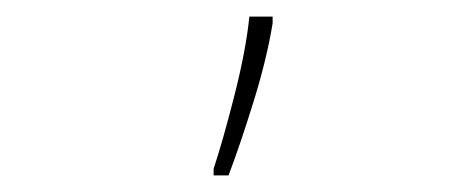

<svg xmlns="http://www.w3.org/2000/svg" viewBox="-20 -817 540 231"><path d="M255 -606Q269 -643 285 -694.5Q301 -746 308 -789V-797H280Q276 -757 262 -702Q248 -647 237 -614V-606Z"/></svg>

Font: Noto Sans Mono UI Condensed Thin
Style: Regular
Weight: 250
Width: 3
Designer: Monotype Design team
Foundry: Monotype Imaging Inc.
Version: 1.000